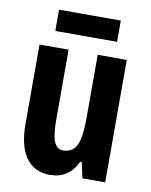

<svg xmlns="http://www.w3.org/2000/svg" viewBox="-82 -774 665 845"><g transform="rotate(10 250.5 -351.5)"><path d="M389 -713H113V-618H389ZM445 -547H315V-269C315 -165 302 -106 237 -106C200 -106 185 -147 185 -229V-547H55V-190C55 -65 103 10 200 10C256 10 296 -17 321 -70H328L343 0H445Z"/></g></svg>

Font: Noto Sans Ethiopic ExtraCondensed
Style: Bold
Weight: 700
Width: 2
Designer: Monotype Design Team
Foundry: Monotype Imaging Inc.
Version: Version 2.102